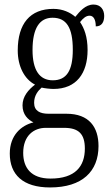

<svg xmlns="http://www.w3.org/2000/svg" viewBox="-20 -584 490 844"><path d="M200 240C342 240 413 169 413 58C413 -25 372 -84 272 -84H193C155 -84 130 -97 130 -132C130 -164 147 -185 163 -199C174 -196 201 -193 215 -193C316 -193 365 -262 365 -364C365 -423 350 -460 332 -487C346 -505 359 -515 374 -515C391 -515 401 -498 401 -468C428 -468 438 -488 438 -514C438 -541 423 -564 391 -564C355 -564 330 -533 311 -510C289 -529 256 -545 215 -545C112 -545 58 -480 58 -362C58 -293 87 -236 134 -212C105 -190 79 -160 79 -121C79 -80 103 -58 127 -46C74 -33 23 10 23 91C23 183 80 240 200 240ZM212 -231C153 -231 123 -277 123 -364C123 -460 154 -506 211 -506C272 -506 300 -463 300 -365C300 -274 273 -231 212 -231ZM202 201C115 201 82 152 82 88C82 12 129 -22 181 -22H262C326 -22 353 5 353 69C353 147 311 201 202 201Z"/></svg>

Font: Noto Serif Armenian Condensed Light
Style: Regular
Weight: 300
Width: 3
Designer: Monotype Design Team
Foundry: Monotype Imaging Inc.
Version: Version 2.008